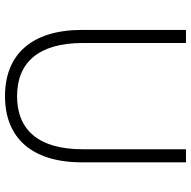

<svg xmlns="http://www.w3.org/2000/svg" viewBox="-18 -722 745 748"><g transform="rotate(90 354.0 -347.5)"><path d="M354 5C514 5 612 -96 612 -296V-700H561V-298C561 -126 486 -42 354 -42C223 -42 147 -126 147 -298V-700H96V-296C96 -96 194 5 354 5Z"/></g></svg>

Font: Chess Sans Light
Style: Regular
Weight: 300
Designer: Wolf Bōese
Foundry: Wolf Bōese
Version: Version 7.223;Glyphs 3.3 (3306)